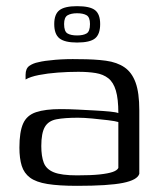

<svg xmlns="http://www.w3.org/2000/svg" viewBox="-20 -596 523 623"><path d="M230 7Q171 7 134 1Q97 -5 77.5 -19.5Q58 -34 50.5 -58Q43 -82 43 -117Q43 -168 55 -195Q67 -222 97 -232Q127 -242 177 -242Q202 -242 231.5 -240.5Q261 -239 288.5 -237.5Q316 -236 336.5 -234Q357 -232 364 -229Q364 -275 356 -302Q348 -329 331.5 -342Q315 -355 290.5 -359Q266 -363 234 -363Q201 -363 167.5 -360.5Q134 -358 106 -352.5Q78 -347 63 -338V-353Q63 -374 75.5 -382.5Q88 -391 104 -394Q123 -399 159.5 -402Q196 -405 236 -404Q287 -404 323.5 -399Q360 -394 384 -377.5Q408 -361 420 -328Q432 -295 432 -238V-32Q426 -12 379 -2.5Q332 7 230 7ZM230 -27Q276 -27 303.5 -30Q331 -33 345.5 -38Q360 -43 364 -51V-200Q355 -203 330.5 -206Q306 -209 279 -211.5Q252 -214 233 -214Q190 -214 163.5 -209Q137 -204 125.5 -184Q114 -164 114 -122Q114 -89 122 -68Q130 -47 154.5 -37Q179 -27 230 -27ZM230 -458Q190 -458 173 -471.5Q156 -485 156 -518Q156 -550 173 -563Q190 -576 230 -576Q272 -576 288.5 -563Q305 -550 305 -518Q305 -485 288.5 -471.5Q272 -458 230 -458ZM230 -481Q250 -481 261 -487.5Q272 -494 272 -518Q272 -540 261 -546.5Q250 -553 230 -553Q211 -553 199.5 -546.5Q188 -540 188 -518Q188 -494 199 -487.5Q210 -481 230 -481Z"/></svg>

Font: Genos
Style: Regular
Weight: 400
Designer: Robert E. Leuschke
Foundry: Robert E. Leuschke
Version: Version 1.010